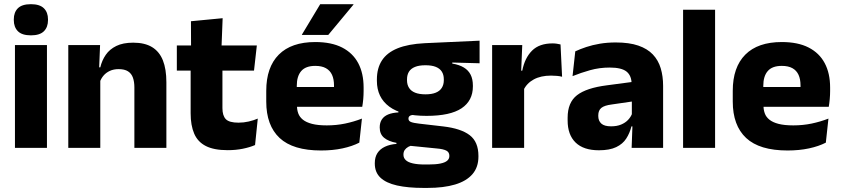

<svg xmlns="http://www.w3.org/2000/svg" viewBox="-20 -707 4020 918"><path d="M51.5 0V-491.5H204.5V0ZM128 -538Q85 -538 65.5 -557.8Q46 -577.5 46 -611V-614.5Q46 -648 65.5 -667.5Q85 -687 128 -687Q170 -687 189.8 -667.5Q209.5 -648 209.5 -614.5V-611Q209.5 -577 189.8 -557.5Q170 -538 128 -538Z M622.5 0V-289Q622.5 -316 615.5 -335.8Q608.5 -355.5 592 -366Q575.5 -376.5 547 -376.5Q523.5 -376.5 505.5 -368.2Q487.5 -360 475.2 -345.8Q463 -331.5 457 -313.5L433.5 -385H459.5Q467.5 -418.5 485.8 -445Q504 -471.5 536 -487.2Q568 -503 617 -503Q672 -503 707 -481.8Q742 -460.5 758.8 -418.5Q775.5 -376.5 775.5 -313.5V0ZM306.5 0V-491.5H458.5L453.5 -368.5L459.5 -354V0Z M1068.5 11Q1003 11 964.2 -8.8Q925.5 -28.5 908.5 -68Q891.5 -107.5 891.5 -165.5V-440H1043.5V-190Q1043.5 -154 1059.8 -137.2Q1076 -120.5 1120.5 -120.5Q1145 -120.5 1169 -126Q1193 -131.5 1212.5 -140L1199.5 -13.5Q1174 -2.5 1140.8 4.2Q1107.5 11 1068.5 11ZM825.5 -369.5V-489.5H1208L1194.5 -369.5ZM893.5 -478.5 893 -605.5 1044.5 -620 1039 -478.5Z M1515 12.5Q1381 12.5 1317 -47.2Q1253 -107 1253 -221.5V-272.5Q1253 -385.5 1313 -445.8Q1373 -506 1487.5 -506Q1564.5 -506 1615.8 -479.8Q1667 -453.5 1692.8 -405Q1718.5 -356.5 1718.5 -288.5V-272Q1718.5 -253 1716.8 -233.2Q1715 -213.5 1712 -196.5H1574Q1576 -225.5 1576.5 -251.2Q1577 -277 1577 -298Q1577 -328.5 1567.5 -349.2Q1558 -370 1538.2 -381Q1518.5 -392 1487.5 -392Q1441.5 -392 1420.2 -367.2Q1399 -342.5 1399 -297V-252L1400 -235.5V-200.5Q1400 -181.5 1406.2 -164.5Q1412.5 -147.5 1428.2 -134.8Q1444 -122 1471.8 -114.8Q1499.5 -107.5 1542.5 -107.5Q1588 -107.5 1630 -116.2Q1672 -125 1710.5 -140L1698 -25Q1664 -7.5 1617.5 2.5Q1571 12.5 1515 12.5ZM1334 -196.5V-291H1681V-196.5ZM1511 -687H1670V-685L1549.5 -540H1423.5V-541.5Z M2019.5 -153Q1901 -153 1841.5 -197Q1782 -241 1782 -320.5V-327Q1782 -381 1806.2 -418.2Q1830.5 -455.5 1881 -476Q1931.5 -496.5 2010.5 -500.5L2273 -512.5V-404.5L2142.5 -408V-403Q2176 -397.5 2197.8 -384.2Q2219.5 -371 2230.2 -349.8Q2241 -328.5 2241 -297.5V-294Q2241 -225.5 2186.8 -189.2Q2132.5 -153 2019.5 -153ZM2012 79.5H2027Q2063 79.5 2085.2 75Q2107.5 70.5 2118 61.5Q2128.5 52.5 2128.5 39V38Q2128.5 20.5 2113.8 13Q2099 5.5 2069.5 3L1924.5 -11.5L1958 -13.5Q1943 -11 1932.2 -5Q1921.5 1 1915.2 10Q1909 19 1909 32V33Q1909 48 1920 58.5Q1931 69 1953.8 74.2Q1976.5 79.5 2012 79.5ZM2004.5 191.5Q1930.5 191.5 1878.2 179.8Q1826 168 1799 142.5Q1772 117 1772 75V73Q1772 44.5 1784.5 25Q1797 5.5 1820.5 -5.5Q1844 -16.5 1875.5 -19V-24Q1837 -31 1816.2 -48.5Q1795.5 -66 1795.5 -97.5V-98Q1795.5 -120.5 1805.8 -136Q1816 -151.5 1836 -159.8Q1856 -168 1885 -169.5V-186L1998 -157.5L1965 -158Q1947.5 -158 1940.2 -153.5Q1933 -149 1933 -140V-139.5Q1933 -128.5 1944.8 -123.8Q1956.5 -119 1983 -116L2099.5 -102.5Q2184.5 -92.5 2226 -60.5Q2267.5 -28.5 2267.5 38.5V41.5Q2267.5 92.5 2238.8 125.8Q2210 159 2155.8 175.2Q2101.5 191.5 2023.5 191.5ZM2014.5 -256Q2044 -256 2063.2 -263.8Q2082.5 -271.5 2092.2 -286.8Q2102 -302 2102 -323.5V-328Q2102 -349.5 2092.5 -364.5Q2083 -379.5 2063.8 -387.2Q2044.5 -395 2014.5 -395H2014Q1983.5 -395 1964 -387Q1944.5 -379 1935.2 -364Q1926 -349 1926 -327.5V-323.5Q1926 -302 1935.8 -286.8Q1945.5 -271.5 1965 -263.8Q1984.5 -256 2014.5 -256Z M2483 -276 2441 -369H2477Q2489 -430 2523.8 -464.8Q2558.5 -499.5 2622 -499.5Q2633 -499.5 2642.2 -498Q2651.5 -496.5 2660 -494.5L2667.5 -340Q2657 -343 2643 -344.2Q2629 -345.5 2614.5 -345.5Q2565.5 -345.5 2532 -327.2Q2498.5 -309 2483 -276ZM2333 0V-491.5H2477L2470.5 -334.5L2486 -332.5V0Z M3000 0 3004.5 -123 3001 -130.5V-284L3000 -304Q3000 -345 2976 -364.5Q2952 -384 2895.5 -384Q2846 -384 2801.5 -371.5Q2757 -359 2717.5 -343L2730.5 -461.5Q2754 -472.5 2783.2 -482.2Q2812.5 -492 2848 -498Q2883.5 -504 2924 -504Q2988.5 -504 3032 -489Q3075.5 -474 3101.5 -446.5Q3127.5 -419 3139 -380.8Q3150.5 -342.5 3150.5 -296.5V0ZM2843.5 11.5Q2770 11.5 2732 -25.5Q2694 -62.5 2694 -131V-144.5Q2694 -217 2738.8 -251.8Q2783.5 -286.5 2881 -299L3013 -316.5L3022 -224.5L2905 -207.5Q2869.5 -203 2855 -191Q2840.5 -179 2840.5 -155.5V-152Q2840.5 -129.5 2855 -116.2Q2869.5 -103 2901.5 -103Q2929.5 -103 2949.8 -111.5Q2970 -120 2983 -133.8Q2996 -147.5 3002.5 -164.5L3024 -102.5H2999Q2991 -70.5 2974.2 -44.5Q2957.5 -18.5 2926 -3.5Q2894.5 11.5 2843.5 11.5Z M3246 0V-660.5H3399V0Z M3745.5 12.5Q3611.5 12.5 3547.5 -47.2Q3483.5 -107 3483.5 -221.5V-272.5Q3483.5 -385.5 3543.5 -445.8Q3603.5 -506 3718 -506Q3795 -506 3846.2 -479.8Q3897.5 -453.5 3923.2 -405Q3949 -356.5 3949 -288.5V-272Q3949 -253 3947.2 -233.2Q3945.5 -213.5 3942.5 -196.5H3804.5Q3806.5 -225.5 3807 -251.2Q3807.5 -277 3807.5 -298Q3807.5 -328.5 3798 -349.2Q3788.5 -370 3768.8 -381Q3749 -392 3718 -392Q3672 -392 3650.8 -367.2Q3629.5 -342.5 3629.5 -297V-252L3630.5 -235.5V-200.5Q3630.5 -181.5 3636.8 -164.5Q3643 -147.5 3658.8 -134.8Q3674.5 -122 3702.2 -114.8Q3730 -107.5 3773 -107.5Q3818.5 -107.5 3860.5 -116.2Q3902.5 -125 3941 -140L3928.5 -25Q3894.5 -7.5 3848 2.5Q3801.5 12.5 3745.5 12.5ZM3564.5 -196.5V-291H3911.5V-196.5Z"/></svg>

Font: Anek Gurmukhi Medium
Style: Bold
Weight: 700
Version: Version 1.003